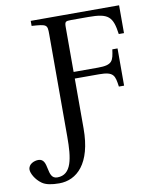

<svg xmlns="http://www.w3.org/2000/svg" viewBox="-217 -769 896 1087"><g transform="rotate(-10 231.0 -225.0)"><path d="M-118 137C-118 157 -98 196 -64 220C-42 236 -8 242 35 242C136 242 224 162 224 -40V-327H364C449 -327 453 -303 462 -239H492V-453H462C453 -389 449 -365 364 -365H224V-621C224 -654 228 -657 261 -657H360C476 -657 499 -634 513 -532H543V-692H35V-663C123 -657 125 -655 125 -599V-10C125 112 113 207 30 207C-36 207 5 91 -60 91C-82 91 -118 104 -118 137Z"/></g></svg>

Font: Lingua Franca
Style: Regular
Weight: 400
Version: Version 1.19